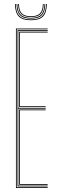

<svg xmlns="http://www.w3.org/2000/svg" viewBox="-20 -943 284 963"><path d="M60 0V-800H219V-796H64V-4H219V0ZM68 -8V-792H219V-788H72V-402H209V-398H72V-12H219V-8ZM76 -406V-784H219V-780H80V-410H209V-406ZM76 -16V-394H209V-390H80V-20H219V-16ZM135 -841.5Q92.8 -841.5 74.2 -860.4Q55.8 -879.2 55 -922.8H59Q59.8 -881.2 77.4 -863.4Q95 -845.5 135 -845.5Q175 -845.5 192.6 -863.4Q210.2 -881.2 211 -922.8H215Q214.2 -879.2 195.8 -860.4Q177.2 -841.5 135 -841.5ZM135 -849.5Q97.2 -849.5 80.5 -866.5Q63.8 -883.5 63 -922.8H67Q67.5 -885.8 83.4 -869.6Q99.2 -853.5 135 -853.5Q170.8 -853.5 186.6 -869.6Q202.5 -885.8 203 -922.8H207Q206.2 -883.5 189.6 -866.5Q173 -849.5 135 -849.5ZM135 -857.5Q101.2 -857.5 86.4 -872.6Q71.5 -887.8 71 -922.8H75Q75.5 -890 89.5 -875.8Q103.5 -861.5 135 -861.5Q166.5 -861.5 180.5 -875.8Q194.5 -890 195 -922.8H199Q198.5 -887.8 183.6 -872.6Q168.8 -857.5 135 -857.5Z"/></svg>

Font: Big Shoulders Inline Display Thin
Style: Regular
Weight: 100
Designer: Patric King
Foundry: XO Type Co
Version: Version 1.000